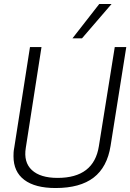

<svg xmlns="http://www.w3.org/2000/svg" viewBox="-20 -937 656 967"><path d="M260 10Q157 10 102.5 -31Q48 -72 48 -150Q48 -161 48.5 -170Q49 -179 52 -195L131 -700H189L110 -193Q98 -120 140.5 -80.5Q183 -41 270 -41Q453 -41 478 -201L558 -700H616L537 -203Q520 -95 451.5 -42.5Q383 10 260 10ZM345 -744 480 -917H542L393 -744Z"/></svg>

Font: Georama Light
Style: Italic
Weight: 300
Italic angle: -9°
Designer: Jean-Baptiste Levee
Foundry: Production Type
Version: Version 1.001